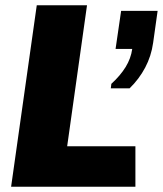

<svg xmlns="http://www.w3.org/2000/svg" viewBox="-20 -706 616 726"><path d="M22 0 119 -686H309L234 -153H492V0ZM399 -372 401 -389Q435 -420 455 -452.5Q475 -485 480 -521H417L438 -665H576L559 -544Q552 -494 529 -450.5Q506 -407 470 -372Z"/></svg>

Font: Chivo Medium ExtraBold
Style: Italic
Weight: 800
Italic angle: -8.05°
Version: Version 2.002